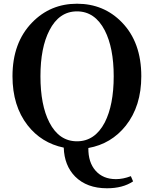

<svg xmlns="http://www.w3.org/2000/svg" viewBox="-20 -780 826 1030"><path d="M197 -371Q197 -216 245 -123Q297 -22 393 -22Q489 -22 542 -123Q590 -217 590 -371Q590 -523 542 -617Q489 -719 393 -719Q297 -719 245 -617Q197 -524 197 -371ZM694 193Q639 230 554 230Q446 230 383 167Q325 108 322 12Q202 -13 128 -108Q47 -212 47 -371Q47 -551 152 -659Q250 -760 393 -760Q537 -760 634 -660Q738 -553 738 -371Q738 -211 655 -106Q577 -8 454 14Q453 91 493 136Q533 181 602 181Q640 181 682 165Z"/></svg>

Font: `n[OS CN
Style: <[WOS[P|ûg*[NI>           
Weight: 700
Designer: Ryoko NISHIZUKA ¬âXZm¬º[P (kana & ideographs); Frank Grie√ühammer (Latin, Greek & Cyrillic); Wenlong ZHANG _ e¬á¬ü¬ô (b
Foundry: Adobe Systems Incorporated
Version: Version 1.00 April 7, 2017, initial release